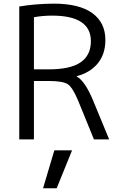

<svg xmlns="http://www.w3.org/2000/svg" viewBox="-20 -760 659 1047"><path d="M165 0H85V-724.6Q171.9 -739.3 272.5 -740.2Q412.1 -740.2 483.4 -688.5Q554.7 -636.7 554.7 -542Q554.7 -465.8 513.7 -415Q472.7 -364.3 398.4 -344.7V-342.8Q443.4 -318.4 487.3 -212.9L575.2 0H492.2L406.2 -210.9Q376 -283.2 349.6 -300.8Q323.2 -318.4 245.1 -318.4H165ZM214.8 266.6 276.4 59.6H373L289.1 266.6ZM165 -381.8H245.1Q364.3 -381.8 419.9 -420.4Q475.6 -459 475.6 -535.2Q475.6 -674.8 264.6 -674.8Q211.9 -674.8 165 -666Z"/></svg>

Font: Gen Shin Gothic Normal
Style: Regular
Weight: 300
Designer: [Source Han Sans]
Ryoko NISHIZUKA  (kana & ideographs); Paul D. Hunt (Latin, Greek & Cyrillic); Wenlong ZHANG  (bopomofo
Version: Version 1.002.20150607